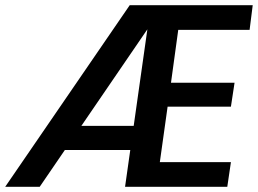

<svg xmlns="http://www.w3.org/2000/svg" viewBox="-42 -720 994 740"><path d="M-22 0 458 -700H932L920 -605H645L617 -401H862L848 -309H604L574 -95H848L834 0H440L526 -607L111 0ZM139 -142 202 -235H530L518 -142Z"/></svg>

Font: Host Grotesk Light SemiBold
Style: Italic
Weight: 600
Italic angle: -8°
Version: Version 1.003